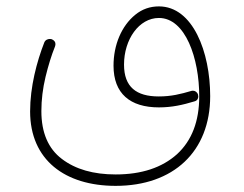

<svg xmlns="http://www.w3.org/2000/svg" viewBox="-20 -362 772 607"><path d="M75.2 -9.8C75.2 143.6 185.5 225.6 345.7 225.6C528.3 225.6 644.5 117.2 644.5 -58.1C644.5 -197.3 589.8 -341.8 482.4 -341.8C454.1 -341.8 429.2 -333 407.7 -315.4C364.3 -280.3 338.9 -220.2 338.9 -154.3C338.9 -66.4 391.1 -22.5 482.4 -22.5C523.9 -22.5 557.6 -30.3 594.7 -41.5C604.5 -43.9 606.9 -51.8 606.9 -57.1C606.9 -59.1 606.4 -61 606 -63C603.5 -71.3 596.2 -75.2 590.3 -75.2C588.9 -75.2 586.9 -75.2 585.4 -74.7C550.8 -64.5 521.5 -57.1 481.9 -57.1C411.1 -57.1 372.1 -86.9 372.1 -157.7C372.1 -237.3 419.4 -305.2 482.4 -305.2C566.4 -305.2 609.9 -177.2 609.9 -57.6C609.9 21.5 586.4 82.5 539.6 125.5C492.2 168 427.7 189.5 345.7 189.5C275.4 189.5 218.8 173.3 175.8 140.6C132.3 107.9 110.8 57.1 110.8 -10.7C110.8 -46.4 115.2 -82.5 124 -119.1C132.8 -155.3 142.6 -187 153.8 -214.8C154.8 -217.8 155.3 -220.2 155.3 -222.7C155.3 -229.5 151.4 -234.4 144 -237.8C142.1 -238.3 140.1 -238.8 137.7 -238.8C133.3 -238.8 124 -237.3 120.1 -228C96.2 -167 75.2 -87.4 75.2 -9.8Z"/></svg>

Font: Mikhak ExtraLight
Style: Regular
Weight: 200
Designer: Amin Abedi
Version: Version 3.2